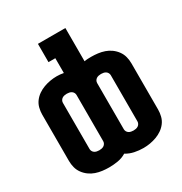

<svg xmlns="http://www.w3.org/2000/svg" viewBox="-173 -862 947 1000"><g transform="rotate(-30 300.0 -362.5)"><path d="M403 10Q376 10 349.5 4.5Q323 -1 300 -15Q277 -1 250.5 3.5Q224 8 197 8Q177 8 157 5.5Q137 3 118 -3.5Q99 -10 82.5 -22Q66 -34 54 -50.5Q42 -67 37 -86.5Q32 -106 32 -126V-404Q32 -424 37 -444Q42 -464 54 -480Q66 -496 82.5 -507.5Q99 -519 118 -526Q137 -533 157 -536.5Q177 -540 197 -540Q207 -540 217.5 -539Q228 -538 238 -536V-625H197V-735H362V-535Q372 -537 382.5 -537.5Q393 -538 403 -538Q423 -538 443 -535.5Q463 -533 482 -526.5Q501 -520 517.5 -508Q534 -496 546 -479.5Q558 -463 563 -443.5Q568 -424 568 -404V-126Q568 -106 563 -86Q558 -66 546 -50Q534 -34 517.5 -22.5Q501 -11 482 -4Q463 3 443 6.5Q423 10 403 10ZM197 -95Q204 -95 211.5 -96.5Q219 -98 225 -102Q231 -106 234.5 -112.5Q238 -119 238 -126V-404Q238 -411 234.5 -417.5Q231 -424 225 -428Q219 -432 211.5 -433.5Q204 -435 197 -435Q190 -435 182.5 -433.5Q175 -432 169 -428Q163 -424 159.5 -417.5Q156 -411 156 -404V-126Q156 -119 159.5 -112.5Q163 -106 169 -102Q175 -98 182.5 -96.5Q190 -95 197 -95ZM403 -95Q410 -95 417.5 -96.5Q425 -98 431 -102Q437 -106 440.5 -112.5Q444 -119 444 -126V-404Q444 -411 440.5 -417.5Q437 -424 431 -428Q425 -432 417.5 -433.5Q410 -435 403 -435Q396 -435 388.5 -433.5Q381 -432 375 -428Q369 -424 365.5 -417.5Q362 -411 362 -404V-126Q362 -119 365.5 -112.5Q369 -106 375 -102Q381 -98 388.5 -96.5Q396 -95 403 -95Z"/></g></svg>

Font: Iosevka Slab XBdEx
Style: Regular
Weight: 800
Width: 7
Monospace: yes
Designer: Belleve Invis
Foundry: Belleve Invis
Version: Version 11.1.0; ttfautohint (v1.8.3)